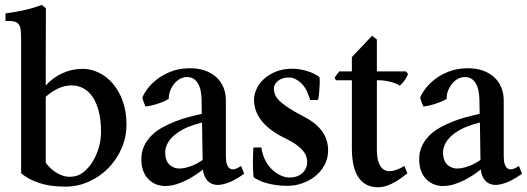

<svg xmlns="http://www.w3.org/2000/svg" viewBox="-20 -766 2193 799"><path d="M2.9 -710.4Q46.4 -715.8 84.2 -724.6Q122.1 -733.4 153.3 -745.6L170.9 -731.9Q170.9 -722.7 170.9 -695.3Q170.9 -668 170.7 -627.9Q170.4 -587.9 170.4 -538.8Q170.4 -489.7 170.4 -437.5V-410.2Q199.7 -442.9 239.5 -461.2Q279.3 -479.5 323.2 -479.5Q359.4 -479.5 392.3 -463.1Q425.3 -446.8 450.7 -416.7Q476.1 -386.7 491.2 -343.8Q506.3 -300.8 506.3 -247.6Q506.3 -194.8 485.6 -147.7Q464.8 -100.6 429.9 -65.4Q395 -30.3 348.9 -9.8Q302.7 10.7 251.5 10.7Q188.5 10.7 142.8 -4.6Q97.2 -20 67.9 -44.9V-599.1Q67.9 -623 66.4 -638.4Q64.9 -653.8 59.3 -662.8Q53.7 -671.9 43.5 -675.3Q33.2 -678.7 15.6 -678.7H2.9ZM170.4 -88.4Q174.3 -83 183.8 -72.5Q193.4 -62 208 -51.8Q222.7 -41.5 241.7 -34.9Q260.7 -28.3 283.2 -31.2Q306.6 -33.2 327.9 -50Q349.1 -66.9 365.2 -92.8Q381.3 -118.7 390.9 -151.1Q400.4 -183.6 400.4 -217.3Q400.4 -265.1 391.4 -301.3Q382.3 -337.4 366 -361.8Q349.6 -386.2 327.1 -398.4Q304.7 -410.6 277.3 -410.6Q247.1 -410.2 219.7 -396.7Q192.4 -383.3 170.4 -363.3V-233.4Z M572.3 -359.4Q578.1 -375.5 593.5 -396.2Q608.9 -417 633.1 -435.8Q657.2 -454.6 690.4 -467.8Q723.6 -481 765.1 -481.9Q803.2 -482.9 832.3 -472.7Q861.3 -462.4 880.9 -444.1Q900.4 -425.8 910.2 -401.4Q919.9 -377 919.9 -350.1V-117.7Q919.9 -96.7 923.8 -84Q927.7 -71.3 934.8 -65.9Q941.9 -60.5 951.2 -61.3Q960.4 -62 970.7 -67.9L983.4 -75.2L996.1 -43Q974.6 -27.3 952.1 -15.6Q929.7 -3.9 904.8 1.5Q880.4 6.8 860.8 -1.5Q841.3 -9.8 831.1 -33.7Q826.2 -44.9 824.7 -60.5Q809.6 -48.8 791.5 -36.9Q773.4 -24.9 754.2 -15.4Q734.9 -5.9 714.8 0.5Q694.8 6.8 675.3 7.8Q653.8 9.3 634.8 2.9Q615.7 -3.4 601.1 -16.8Q586.4 -30.3 577.6 -50.8Q568.8 -71.3 568.4 -98.6Q567.4 -130.9 578.6 -156Q589.8 -181.2 609.4 -200.9Q628.9 -220.7 654.8 -235.1Q680.7 -249.5 708.7 -260.5Q736.8 -271.5 765.6 -279.1Q794.4 -286.6 819.8 -292.5L818.8 -352.1Q818.4 -372.6 814.7 -389.9Q811 -407.2 803.5 -419.7Q795.9 -432.1 784.2 -439Q772.5 -445.8 756.3 -445.3Q739.3 -444.8 725.1 -435.5Q710.9 -426.3 701.2 -412.6Q691.4 -398.9 686.5 -383.5Q681.6 -368.2 682.6 -355Q675.3 -349.6 662.1 -344Q648.9 -338.4 634.5 -333.7Q620.1 -329.1 606.7 -326.2Q593.3 -323.2 585.4 -323.2Q582.5 -329.1 578.4 -340.1Q574.2 -351.1 572.3 -359.4ZM820.8 -256.3Q805.7 -252.4 791.5 -247.8Q777.3 -243.2 763.2 -237.8Q742.2 -229 724.1 -217.3Q706.1 -205.6 693.1 -191.4Q680.2 -177.2 673.3 -160.6Q666.5 -144 667.5 -125Q669.4 -93.3 688.5 -77.9Q707.5 -62.5 733.4 -64.9Q744.6 -65.9 756.6 -69.1Q768.6 -72.3 780.3 -76.9Q792 -81.5 803 -87.6Q814 -93.8 823.2 -100.1Z M1270.5 -349.6Q1269.5 -353.5 1267.8 -359.6Q1266.1 -365.7 1263.7 -368.7Q1259.8 -383.8 1251.2 -397.7Q1242.7 -411.6 1231.2 -422.1Q1219.7 -432.6 1206.3 -438.5Q1192.9 -444.3 1179.7 -443.4Q1166 -443.4 1154.5 -439.2Q1143.1 -435.1 1135.3 -428.2Q1127.4 -421.4 1123.3 -412.6Q1119.1 -403.8 1119.6 -394.5Q1120.1 -383.8 1124.5 -372.3Q1128.9 -360.8 1141.8 -347.7Q1154.8 -334.5 1179 -318.4Q1203.1 -302.2 1243.2 -281.2Q1272 -266.6 1292 -249.8Q1312 -232.9 1324 -214.4Q1335.9 -195.8 1341.1 -175.5Q1346.2 -155.3 1345.2 -133.8Q1343.8 -102.5 1329.1 -76.7Q1314.5 -50.8 1291 -32.2Q1267.6 -13.7 1237.8 -3.2Q1208 7.3 1177.2 7.3Q1149.4 7.3 1127 3.9Q1104.5 0.5 1086.9 -4.6Q1069.3 -9.8 1056.6 -16.1Q1043.9 -22.5 1035.6 -28.3Q1033.7 -40.5 1033 -59.8Q1032.2 -79.1 1032.5 -98.1Q1032.7 -117.2 1033.4 -132.6Q1034.2 -147.9 1034.7 -152.3H1067.9Q1067.9 -147 1069.3 -140.4Q1070.8 -133.8 1072.3 -130.4Q1078.1 -106.9 1090.1 -87.9Q1102.1 -68.8 1117.7 -55.4Q1133.3 -42 1150.9 -34.7Q1168.5 -27.3 1185.5 -27.3Q1202.1 -27.3 1215.6 -32.2Q1229 -37.1 1238.5 -45.9Q1248 -54.7 1253.2 -66.4Q1258.3 -78.1 1258.3 -91.8Q1258.3 -102.5 1254.9 -114Q1251.5 -125.5 1241.9 -137.5Q1232.4 -149.4 1214.8 -162.6Q1197.3 -175.8 1168.9 -189.5Q1133.3 -206.5 1108.4 -225.3Q1083.5 -244.1 1067.6 -264.6Q1051.8 -285.2 1044.4 -306.9Q1037.1 -328.6 1037.1 -351.6Q1037.1 -371.6 1046.9 -394Q1056.6 -416.5 1076.4 -435.5Q1096.2 -454.6 1126.5 -467.3Q1156.7 -480 1197.3 -480Q1211.4 -480 1226.8 -477.5Q1242.2 -475.1 1257.1 -470.7Q1272 -466.3 1285.6 -459.7Q1299.3 -453.1 1309.6 -444.8Q1311 -433.6 1310.5 -418.2Q1310.1 -402.8 1308.8 -388.4Q1307.6 -374 1306.2 -363.3Q1304.7 -352.5 1303.7 -350.1Z M1444.3 -432.1H1377.9L1372.6 -443.4L1391.6 -468.8H1444.3V-528.3L1528.3 -617.2L1548.3 -601.6V-468.8H1669.4L1678.2 -458Q1673.8 -446.8 1665.3 -433.8Q1656.7 -420.9 1644 -409.7Q1635.7 -415 1624.8 -419.2Q1613.8 -423.3 1601.6 -426.3Q1589.4 -429.2 1577.1 -430.7Q1564.9 -432.1 1553.7 -432.1H1548.3V-145Q1548.3 -108.4 1556.6 -87.4Q1564.9 -66.4 1579.8 -58.6Q1594.7 -50.8 1616 -55.4Q1637.2 -60.1 1663.1 -75.2L1675.3 -44.4Q1665.5 -37.1 1652.1 -27.1Q1638.7 -17.1 1623 -8.1Q1607.4 1 1589.4 7.1Q1571.3 13.2 1552.2 13.2Q1501 13.2 1472.7 -26.6Q1444.3 -66.4 1444.3 -148.9Z M1728.5 -359.4Q1734.4 -375.5 1749.8 -396.2Q1765.1 -417 1789.3 -435.8Q1813.5 -454.6 1846.7 -467.8Q1879.9 -481 1921.4 -481.9Q1959.5 -482.9 1988.5 -472.7Q2017.6 -462.4 2037.1 -444.1Q2056.6 -425.8 2066.4 -401.4Q2076.2 -377 2076.2 -350.1V-117.7Q2076.2 -96.7 2080.1 -84Q2084 -71.3 2091.1 -65.9Q2098.1 -60.5 2107.4 -61.3Q2116.7 -62 2127 -67.9L2139.6 -75.2L2152.3 -43Q2130.9 -27.3 2108.4 -15.6Q2085.9 -3.9 2061 1.5Q2036.6 6.8 2017.1 -1.5Q1997.6 -9.8 1987.3 -33.7Q1982.4 -44.9 1981 -60.5Q1965.8 -48.8 1947.8 -36.9Q1929.7 -24.9 1910.4 -15.4Q1891.1 -5.9 1871.1 0.5Q1851.1 6.8 1831.5 7.8Q1810.1 9.3 1791 2.9Q1772 -3.4 1757.3 -16.8Q1742.7 -30.3 1733.9 -50.8Q1725.1 -71.3 1724.6 -98.6Q1723.6 -130.9 1734.9 -156Q1746.1 -181.2 1765.6 -200.9Q1785.2 -220.7 1811 -235.1Q1836.9 -249.5 1865 -260.5Q1893.1 -271.5 1921.9 -279.1Q1950.7 -286.6 1976.1 -292.5L1975.1 -352.1Q1974.6 -372.6 1970.9 -389.9Q1967.3 -407.2 1959.7 -419.7Q1952.1 -432.1 1940.4 -439Q1928.7 -445.8 1912.6 -445.3Q1895.5 -444.8 1881.3 -435.5Q1867.2 -426.3 1857.4 -412.6Q1847.7 -398.9 1842.8 -383.5Q1837.9 -368.2 1838.9 -355Q1831.5 -349.6 1818.4 -344Q1805.2 -338.4 1790.8 -333.7Q1776.4 -329.1 1762.9 -326.2Q1749.5 -323.2 1741.7 -323.2Q1738.8 -329.1 1734.6 -340.1Q1730.5 -351.1 1728.5 -359.4ZM1977.1 -256.3Q1961.9 -252.4 1947.8 -247.8Q1933.6 -243.2 1919.4 -237.8Q1898.4 -229 1880.4 -217.3Q1862.3 -205.6 1849.4 -191.4Q1836.4 -177.2 1829.6 -160.6Q1822.8 -144 1823.7 -125Q1825.7 -93.3 1844.7 -77.9Q1863.8 -62.5 1889.6 -64.9Q1900.9 -65.9 1912.8 -69.1Q1924.8 -72.3 1936.5 -76.9Q1948.2 -81.5 1959.2 -87.6Q1970.2 -93.8 1979.5 -100.1Z"/></svg>

Font: VarendraSemibold
Style: Regular
Weight: 600
Designer: Jacob Thomas
Foundry: Bangla Type Foundry
Version: Version 1.008